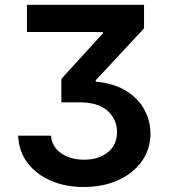

<svg xmlns="http://www.w3.org/2000/svg" viewBox="-20 -565 687 777"><path d="M53.3 -16H186.4Q190.3 30.2 228.2 55.8Q266 81.3 320.3 81.3Q378.2 81.3 415.8 51.8Q453.5 22.4 453.5 -31.2Q453.5 -81 416.2 -115.9Q378.9 -150.9 300.4 -150.9H228.3V-245.7L396.7 -430.4V-435.4H89.1V-545.5H562.9V-450.3L367.5 -240.1V-234.4Q439.6 -228.3 489 -198.2Q538.4 -168 563.6 -122.5Q588.8 -77.1 588.8 -24.5Q588.8 39.1 553.8 87.9Q518.8 136.7 457.9 164.2Q397 191.8 319.2 191.8Q244.7 191.8 185.5 166.2Q126.4 140.6 91.3 93.9Q56.1 47.2 53.3 -16Z"/></svg>

Font: Inter Zeller Semi Bold
Style: Regular
Weight: 600
Designer: Rasmus Andersson; Joe Bland
Foundry: zeller
Version: Version 3.015;git-dec3a8cb1